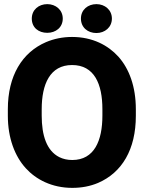

<svg xmlns="http://www.w3.org/2000/svg" viewBox="-20 -900 702 930"><path d="M18 -339C18 -231 52 -143 105 -85C154 -31 231 10 330 10C376 10 417 2 455 -14C571 -64 638 -176 638 -339V-371C638 -480 606 -567 553 -626C504 -680 429 -721 329 -721C283 -721 241 -712 203 -696C87 -646 18 -533 18 -371ZM134 -810C134 -766 167 -741 209 -741C250 -741 284 -767 284 -810C284 -852 250 -880 209 -880C168 -880 134 -853 134 -810ZM182 -340V-371C182 -492 222 -585 329 -585C437 -585 476 -493 476 -371V-340C476 -219 437 -125 330 -125C306 -125 285 -130 267 -139C206 -170 182 -244 182 -340ZM372 -810C372 -767 405 -740 447 -740C488 -740 522 -768 522 -810C522 -852 488 -880 447 -880C406 -880 372 -853 372 -810Z"/></svg>

Font: Asimov Pro
Style: Blk
Weight: 900
Designer: Google
Version: Version 2.000980; 2014